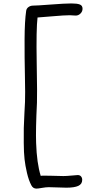

<svg xmlns="http://www.w3.org/2000/svg" viewBox="-20 -837 532 1121"><path d="M192.9 264.2Q172.9 264.2 163.1 245.1Q147.5 215.8 137.5 172.6Q127.4 129.4 123.3 92.3Q119.1 55.2 118.7 -3.2Q118.2 -61.5 118.9 -89.6Q119.6 -117.7 122.6 -176.5Q125.5 -235.4 126 -242.2Q127.9 -283.7 125.5 -392.6Q123 -501.5 123.5 -607.7Q124 -713.9 132.8 -773.9Q134.8 -787.6 146.5 -795.9Q158.2 -804.2 172.9 -804.2Q193.8 -804.2 276.4 -810.5Q358.9 -816.9 397 -816.9Q430.2 -816.9 446 -810.8Q461.9 -804.7 461.9 -786.1Q461.9 -770 450 -758.1Q438 -746.1 421.9 -746.1Q414.6 -746.1 404.1 -747.1Q393.6 -748 387.2 -748Q356 -748 286.4 -741.9Q216.8 -735.8 199.2 -734.9Q190.9 -668.5 194.3 -471.7Q197.8 -274.9 195.8 -237.8Q188 -79.6 190.9 -2.4Q194.8 115.7 217.8 189.9Q221.7 187.5 280.8 189.2Q339.8 190.9 350.1 190.9Q368.2 190.9 398.4 188Q428.7 185.1 434.1 185.1Q446.3 185.1 453.1 193.1Q460 201.2 460 212.9Q460 237.8 437 248.3Q414.1 258.8 367.2 258.8Q349.6 258.8 314.9 257.3Q280.3 255.9 264.2 255.9Q248.5 255.9 225.1 260Q201.7 264.2 192.9 264.2Z"/></svg>

Font: Shantell Sans Irregular
Style: Regular
Weight: 300
Designer: Stephen Nixon, Anya Danilova, Shantell Martin
Foundry: Arrow Type
Version: Version 1.006;[9816181b4]